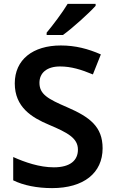

<svg xmlns="http://www.w3.org/2000/svg" viewBox="-20 -958 590 988"><path d="M472 -928V-938H328C301 -893 251 -827 220 -790V-778H304C353 -813 439 -891 472 -928ZM508 -195C508 -307 441 -356 326 -406C226 -449 183 -473 183 -532C183 -582 220 -616 289 -616C346 -616 398 -600 458 -575L499 -678C433 -707 368 -724 293 -724C149 -724 56 -651 56 -529C56 -406 144 -353 232 -316C329 -275 381 -247 381 -188C381 -134 343 -97 257 -97C183 -97 108 -123 48 -150V-30C101 -4 171 10 248 10C411 10 508 -68 508 -195Z"/></svg>

Font: Noto Sans Arabic SemBd
Style: Regular
Weight: 600
Designer: Monotype Design Team, Nadine Chahine, Nizar Qandah and Khaled Hosny
Foundry: Monotype Imaging Inc.
Version: Version 2.012